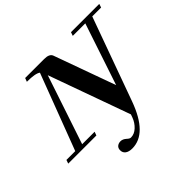

<svg xmlns="http://www.w3.org/2000/svg" viewBox="-244 -905 1399 1399"><g transform="rotate(-45 455.5 -205.0)"><path d="M-35.6 0 -25.9 -28.3H64.9L287.1 -614.3Q262.2 -634.8 172.9 -634.8L183.6 -663.1H379.4Q433.1 -663.1 444.3 -632.8L615.7 -157.7L774.9 -634.8H646L655.8 -663.1H947.3L938 -634.8H846.7L613.8 8.8Q525.4 252.4 372.6 252.4Q338.9 252.4 319.6 238.5Q300.3 224.6 300.3 198.7Q300.3 176.8 314.2 165.3Q328.1 153.8 349.1 153.8Q371.6 153.8 393.1 173.3Q409.7 189 421.9 189Q458 189 488 160.6Q518.1 132.3 532.2 93.8L541 69.3L314.5 -561L136.2 -28.3H264.6L254.4 0Z"/></g></svg>

Font: Elstob
Style: Bold Italic
Weight: 700
Italic angle: -20°
Designer: Peter S. Baker
Version: Version 1.015